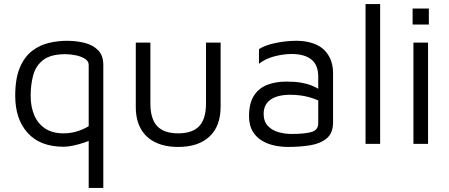

<svg xmlns="http://www.w3.org/2000/svg" viewBox="-20 -709 2213 946"><path d="M309 -508Q355 -508 396 -498Q437 -488 463 -462Q489 -436 489 -389V217H417V-51L442 -26Q423 -16 396.5 -7Q370 2 342.5 8Q315 14 293 14Q178 14 116.5 -54Q55 -122 55 -237Q55 -323 78 -376.5Q101 -430 138.5 -458.5Q176 -487 220.5 -497.5Q265 -508 309 -508ZM302 -442Q230 -442 193 -413.5Q156 -385 143.5 -338Q131 -291 131 -237Q131 -183 149 -141Q167 -99 203 -75.5Q239 -52 293 -52Q325 -52 355.5 -60.5Q386 -69 417 -87V-389Q417 -408 398.5 -419.5Q380 -431 353.5 -436.5Q327 -442 302 -442Z M858 15Q792 15 745 -8Q698 -31 673.5 -75Q649 -119 649 -183V-499H721V-199Q721 -123 754.5 -87.5Q788 -52 858 -52Q928 -52 961.5 -87.5Q995 -123 995 -199V-499H1067V-183Q1067 -88 1012.5 -36.5Q958 15 858 15Z M1399 15Q1366 15 1332.5 8Q1299 1 1270.5 -16Q1242 -33 1224.5 -62.5Q1207 -92 1207 -137Q1207 -199 1230.5 -236.5Q1254 -274 1295.5 -290.5Q1337 -307 1391 -307Q1432 -307 1462 -302Q1492 -297 1515.5 -287.5Q1539 -278 1558 -266L1572 -200Q1549 -217 1505.5 -229.5Q1462 -242 1410 -242Q1347 -242 1313 -218Q1279 -194 1279 -148Q1279 -111 1299.5 -89Q1320 -67 1351.5 -58Q1383 -49 1416 -49Q1481 -49 1514.5 -58.5Q1548 -68 1548 -102V-331Q1548 -389 1514 -416Q1480 -443 1417 -443Q1377 -443 1332.5 -431.5Q1288 -420 1256 -395V-467Q1287 -487 1339 -497.5Q1391 -508 1440 -508Q1473 -508 1501 -501.5Q1529 -495 1551 -482.5Q1573 -470 1588.5 -450.5Q1604 -431 1612.5 -405.5Q1621 -380 1621 -348V-106Q1621 -53 1589.5 -27Q1558 -1 1507.5 7Q1457 15 1399 15Z M1853 0H1781V-689H1853Z M2017 0V-499H2089V0ZM2013 -588V-667H2093V-588Z"/></svg>

Font: Maven Pro
Style: Regular
Weight: 400
Designer: Joe Prince
Foundry: Joe Prince
Version: Version 2.103